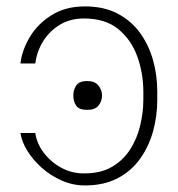

<svg xmlns="http://www.w3.org/2000/svg" viewBox="-20 -558 545 588"><path d="M42.6 -150.6H88.1Q92.7 -118.3 114.3 -89.8Q136 -61.4 168.3 -44Q200.6 -26.6 237.2 -27Q287.6 -26.6 322.3 -46.7Q356.9 -66.8 378.2 -99.8Q399.5 -132.8 409.1 -172.6Q418.7 -212.4 419 -251.4V-278.4Q418.7 -334.2 400.4 -385.1Q382.1 -436.1 342.3 -468.8Q302.6 -501.4 237.2 -501.4Q195 -501.4 163.2 -482.1Q131.4 -462.7 112 -431.5Q92.7 -400.2 88.1 -363.6H42.6Q47.6 -405.5 71.9 -445.7Q96.2 -485.8 138.7 -512.1Q181.1 -538.4 240.1 -538.4Q298.3 -538.4 340.2 -516.3Q382.1 -494.3 408.9 -457.2Q435.7 -420.1 448.7 -373.8Q461.6 -327.4 461.6 -278.4V-251.4Q461.6 -202.4 448.7 -155.7Q435.7 -109 408.9 -71.6Q382.1 -34.1 340.2 -12.1Q298.3 9.9 240.1 9.9Q203.1 9.9 169.2 -5Q135.3 -19.9 108.1 -44Q81 -68.2 63.7 -96.2Q46.5 -124.3 42.6 -150.6ZM247.2 -221.6Q222.3 -221.2 213.4 -234.4Q204.5 -247.5 204.5 -265.6Q204.5 -282.7 213.6 -296.3Q222.7 -310 247.2 -309.7Q270.2 -310 281.2 -296.3Q292.3 -282.7 292.6 -265.6Q292.3 -247.2 281.2 -234.2Q270.2 -221.2 247.2 -221.6Z"/></svg>

Font: Inter UI Thin
Style: Regular
Weight: 100
Designer: Rasmus Andersson
Foundry: rsms
Version: 3.2;8d6f07862